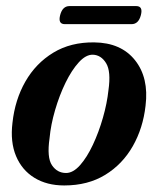

<svg xmlns="http://www.w3.org/2000/svg" viewBox="-20 -586 507 616"><path d="M282.5 -450Q368.5 -449 413.2 -392.8Q458 -336.5 447 -247Q439 -175 406 -117Q373 -59 317.5 -25Q262 9 186 9Q130.5 9 90.5 -15.5Q50.5 -40 31.5 -85.2Q12.5 -130.5 20 -192Q28 -266 61.5 -324.5Q95 -383 151 -417Q207 -451 282.5 -450ZM192 -31Q214.5 -31 236.8 -56Q259 -81 278 -121.5Q297 -162 310.2 -208.2Q323.5 -254.5 328 -297Q336.5 -357 320.5 -383.2Q304.5 -409.5 278 -410.5Q255.5 -411 232.8 -386Q210 -361 190.2 -320.5Q170.5 -280 156.8 -233Q143 -186 139 -142.5Q130 -80.5 146.8 -55.8Q163.5 -31 192 -31ZM173 -537.5Q180.5 -566.5 203 -566.5H417Q439.5 -566.5 432 -537.5Q424.5 -508.5 402 -508.5H188Q165.5 -508.5 173 -537.5Z"/></svg>

Font: Fraunces 144pt Soft SemiBold
Style: Italic
Weight: 600
Italic angle: -16°
Version: Version 1.000;[b76b70a41]